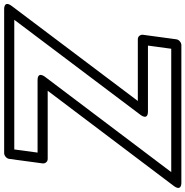

<svg xmlns="http://www.w3.org/2000/svg" viewBox="-18 -886 915 948"><g transform="rotate(90 440.0 -412.5)"><path d="M816.3 -800 346.8 -178.2C346.8 -178.2 315 -140 362.9 -140H719.9L704.4 -25H64.2L532.7 -646.9C532.7 -646.9 564.5 -685 516.6 -685H191.6L207.2 -800ZM884 -811.8C914.7 -852.5 867.9 -850 867.9 -850H188.9C178.2 -850 162.6 -840.1 160.5 -825L138.2 -660C136.8 -649.3 144.7 -635 159.9 -635H465L-3.5 -13.1C-34.2 27.6 12.6 25 12.6 25H722.6C733.3 25 749 15.1 751 0L773.3 -165C774.8 -175.7 766.8 -190 751.7 -190H414.6Z"/></g></svg>

Font: Hussar Techniczny
Style: Bold 
Weight: 700
Foundry: Cannot Into Space Fonts
Version: Version 0.77